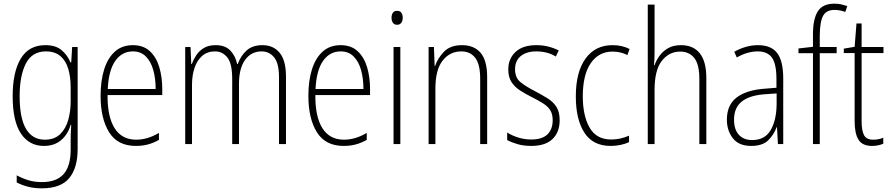

<svg xmlns="http://www.w3.org/2000/svg" viewBox="-20 -785 4852 1046"><path d="M227 -539Q284 -539 316 -511.5Q348 -484 364 -445H368L373 -529H403V27Q403 130 357 185.5Q311 241 208 241Q167 241 133.5 232.5Q100 224 71 209V170Q102 187 135 197Q168 207 208 207Q288 207 326.5 163.5Q365 120 365 30V-10Q365 -33 365.5 -55Q366 -77 368 -105H365Q350 -53 313 -21.5Q276 10 219 10Q139 10 94 -57.5Q49 -125 49 -261Q49 -392 93 -465.5Q137 -539 227 -539ZM230 -505Q155 -505 121 -439Q87 -373 87 -261Q87 -141 122 -82.5Q157 -24 224 -24Q277 -24 308 -54.5Q339 -85 352 -132.5Q365 -180 365 -232V-308Q365 -365 352 -409.5Q339 -454 309 -479.5Q279 -505 230 -505Z M704 -539Q761 -539 796.5 -506Q832 -473 848 -418.5Q864 -364 864 -300V-267H566Q565 -149 604.5 -86.5Q644 -24 722 -24Q784 -24 846 -61V-23Q818 -7 787.5 1.5Q757 10 720 10Q621 10 574.5 -64.5Q528 -139 528 -263Q528 -345 547.5 -407Q567 -469 606 -504Q645 -539 704 -539ZM704 -505Q645 -505 608.5 -454Q572 -403 567 -300H828Q828 -357 815 -403.5Q802 -450 774.5 -477.5Q747 -505 704 -505Z M1410 -539Q1469 -539 1503.5 -497.5Q1538 -456 1538 -367V0H1500V-364Q1500 -440 1473.5 -472.5Q1447 -505 1405 -505Q1349 -505 1315.5 -459Q1282 -413 1282 -328V0H1245V-355Q1245 -439 1218.5 -472Q1192 -505 1151 -505Q1110 -505 1082 -481Q1054 -457 1040 -415.5Q1026 -374 1026 -323V0H989V-529H1018L1022 -436H1025Q1034 -461 1049.5 -484.5Q1065 -508 1090.5 -523.5Q1116 -539 1155 -539Q1207 -539 1235 -509.5Q1263 -480 1272 -436H1275Q1292 -482 1324 -510.5Q1356 -539 1410 -539Z M1836 -539Q1893 -539 1928.5 -506Q1964 -473 1980 -418.5Q1996 -364 1996 -300V-267H1698Q1697 -149 1736.5 -86.5Q1776 -24 1854 -24Q1916 -24 1978 -61V-23Q1950 -7 1919.5 1.5Q1889 10 1852 10Q1753 10 1706.5 -64.5Q1660 -139 1660 -263Q1660 -345 1679.5 -407Q1699 -469 1738 -504Q1777 -539 1836 -539ZM1836 -505Q1777 -505 1740.5 -454Q1704 -403 1699 -300H1960Q1960 -357 1947 -403.5Q1934 -450 1906.5 -477.5Q1879 -505 1836 -505Z M2144 -726Q2160 -726 2167 -715Q2174 -704 2174 -689Q2174 -671 2166 -660.5Q2158 -650 2143 -650Q2128 -650 2120.5 -661Q2113 -672 2113 -688Q2113 -704 2120 -715Q2127 -726 2144 -726ZM2161 -529V0H2124V-529Z M2497 -539Q2563 -539 2598.5 -497Q2634 -455 2634 -365V0H2596V-356Q2596 -435 2569 -470Q2542 -505 2493 -505Q2431 -505 2391.5 -455Q2352 -405 2352 -302V0H2315V-529H2344L2348 -425H2350Q2365 -469 2399.5 -504Q2434 -539 2497 -539Z M3029 -130Q3029 -65 2990 -27.5Q2951 10 2874 10Q2832 10 2798.5 0Q2765 -10 2743 -22V-63Q2770 -46 2804 -35.5Q2838 -25 2874 -25Q2934 -25 2962.5 -53Q2991 -81 2991 -130Q2991 -163 2978 -184Q2965 -205 2940 -221Q2915 -237 2881 -254Q2843 -273 2813.5 -292Q2784 -311 2766.5 -338Q2749 -365 2749 -407Q2749 -465 2788.5 -502Q2828 -539 2902 -539Q2937 -539 2968 -531Q2999 -523 3024 -510L3008 -477Q2963 -505 2901 -505Q2849 -505 2817.5 -480Q2786 -455 2786 -407Q2786 -362 2815 -338Q2844 -314 2897 -287Q2933 -268 2963.5 -249Q2994 -230 3011.5 -202.5Q3029 -175 3029 -130Z M3307 10Q3210 10 3163.5 -62.5Q3117 -135 3117 -259Q3117 -393 3170 -466Q3223 -539 3317 -539Q3369 -539 3410 -518L3398 -485Q3361 -504 3318 -504Q3242 -504 3198.5 -441Q3155 -378 3155 -260Q3155 -155 3192 -90Q3229 -25 3310 -25Q3359 -25 3407 -46V-11Q3387 -1 3360.5 4.5Q3334 10 3307 10Z M3546 -503Q3546 -462 3543 -430H3546Q3556 -458 3574 -482.5Q3592 -507 3620.5 -523Q3649 -539 3690 -539Q3757 -539 3792.5 -494.5Q3828 -450 3828 -360V0H3790V-354Q3790 -435 3762 -469.5Q3734 -504 3686 -504Q3625 -504 3585.5 -453.5Q3546 -403 3546 -295V0H3509V-760H3546Z M4110 -539Q4181 -539 4214 -496Q4247 -453 4247 -357V0H4218L4213 -92H4211Q4196 -51 4165 -20.5Q4134 10 4072 10Q4005 10 3972.5 -32Q3940 -74 3940 -133Q3940 -212 3991.5 -252.5Q4043 -293 4137 -301L4210 -307V-353Q4210 -437 4185.5 -471Q4161 -505 4108 -505Q4082 -505 4054 -497.5Q4026 -490 3994 -472L3980 -503Q4010 -520 4043 -529.5Q4076 -539 4110 -539ZM4140 -271Q4060 -264 4019.5 -230.5Q3979 -197 3979 -133Q3979 -80 4005 -51Q4031 -22 4078 -22Q4147 -22 4178.5 -76Q4210 -130 4211 -218V-276Z M4538 -495H4446V0H4409V-495H4330V-521L4409 -530V-598Q4409 -682 4435.5 -723.5Q4462 -765 4526 -765Q4547 -765 4564 -761Q4581 -757 4596 -752L4585 -720Q4571 -725 4556 -728Q4541 -731 4527 -731Q4482 -731 4464.5 -699.5Q4447 -668 4446 -594V-529H4538Z M4737 -24Q4753 -24 4767.5 -27Q4782 -30 4792 -35V-2Q4780 3 4765 6.5Q4750 10 4731 10Q4678 10 4657 -24Q4636 -58 4636 -124V-496H4577V-520L4636 -530L4646 -657H4674V-529H4793V-496H4674V-124Q4674 -74 4687 -49Q4700 -24 4737 -24Z"/></svg>

Font: Noto Sans Khmer Condensed ExtraLight
Style: Regular
Weight: 200
Width: 3
Designer: Danh Hong and the Monotype Design Team
Foundry: Monotype Imaging Inc.
Version: Version 2.004; ttfautohint (v1.8.4.7-5d5b)